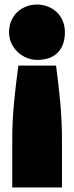

<svg xmlns="http://www.w3.org/2000/svg" viewBox="-20 -616 326 846"><path d="M253 210V-4C253 -112 242 -213 227 -327H61C46 -215 34 -113 34 -4V210ZM144 -352C227 -352 266 -402 266 -474C266 -552 206 -596 143 -596C80 -596 20 -552 20 -474C20 -402 82 -352 144 -352Z"/></svg>

Font: Repo ExtraBlack
Style: Regular
Weight: 400
Designer: Stefan Peev
Foundry: Context Ltd
Version: Version 001.502